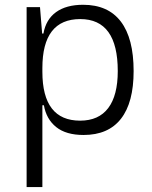

<svg xmlns="http://www.w3.org/2000/svg" viewBox="-20 -547 626 792"><path d="M89.8 224.6V-517.6H145L153.8 -408.7H159.2Q169.4 -466.8 211.4 -497.1Q253.4 -527.3 322.8 -527.3Q425.8 -527.3 478.5 -458Q531.2 -388.7 531.2 -253.9Q531.2 -124 479 -57.1Q426.8 9.8 324.7 9.8Q252.4 9.8 211.7 -22.9Q170.9 -55.7 161.1 -112.8H154.8V224.6ZM154.8 -251Q154.8 -49.3 310.5 -49.3Q387.2 -49.3 426.5 -101.3Q465.8 -153.3 465.8 -253.9Q465.8 -468.3 311 -468.3Q154.8 -468.3 154.8 -266.1Z"/></svg>

Font: Cascadia Code NF Light
Style: Regular
Weight: 300
Monospace: yes
Designer: Aaron Bell
Foundry: Saja Typeworks
Version: Version 2404.023; ttfautohint (v1.8.4)